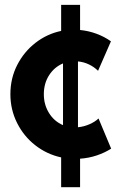

<svg xmlns="http://www.w3.org/2000/svg" viewBox="-20 -658 496 802"><path d="M235.4 -0.5Q175.3 -13.7 127.2 -51.3Q79.1 -88.9 51.3 -144.5Q23.4 -200.2 23.4 -264.6Q23.4 -331.1 52 -386.7Q80.6 -442.4 128.7 -479.5Q176.8 -516.6 235.4 -528.8V-637.7H314.5V-532.7Q349.6 -529.3 382.8 -517.1Q416 -504.9 443.4 -485.4L389.6 -362.3Q372.6 -378.9 350.8 -389.2Q329.1 -399.4 305.7 -401.4V-126.5Q330.6 -128.9 353.5 -138.9Q376.5 -148.9 391.6 -163.1L444.3 -37.1Q417.5 -20 384.3 -8.8Q351.1 2.4 314.5 4.9V124H235.4ZM243.2 -135.3V-393.1Q207 -377.9 185.1 -343.8Q163.1 -309.6 163.1 -264.6Q163.1 -220.7 184.8 -185.8Q206.5 -150.9 243.2 -135.3Z"/></svg>

Font: Reddit Sans Chocolate ExtraBold
Style: Regular
Weight: 800
Designer: Stephen Hutchings
Foundry: Reddit
Version: Version 1.011